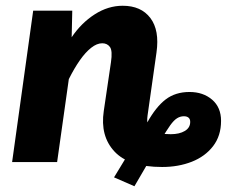

<svg xmlns="http://www.w3.org/2000/svg" viewBox="-20 -569 808 674"><path d="M504.5 -5.4 451.9 84.8 380.3 53.6 433.4 -33.8 496.9 -138.9Q527.3 -193.7 561.5 -219.9Q595.8 -246.1 645.2 -246.1Q693.1 -246.1 724.5 -219.2Q756 -192.2 756 -144.7Q756 -92.2 728 -55.9Q700.1 -19.7 653.2 -1.2Q606.3 17.2 549.1 17.2L579.6 -97.9Q609.6 -97.9 628.7 -109.2Q647.7 -120.5 647.7 -141Q647.7 -151.1 641.8 -156Q636 -160.9 625.5 -160.9Q612.7 -160.9 601.4 -153.8Q590.2 -146.8 577.5 -129.1Q564.9 -111.4 546.6 -80.4ZM529.4 -385 498 -163.8Q492.7 -124.7 510.7 -111.3Q528.7 -97.9 579.6 -97.9L549.1 17.2Q432.3 17.2 381.7 -37.3Q331.1 -91.7 344.3 -179.5L369.5 -350.4Q375.5 -390.8 366 -404Q356.5 -417.1 338.8 -417.1Q320.1 -417.1 300.1 -401.3Q280 -385.5 260.3 -357.4Q240.6 -329.3 221.6 -291.3L180.5 0H22.5L96.5 -531.6H233.7L231.6 -438.3Q265.3 -488.4 312.4 -518.6Q359.5 -548.8 410.7 -548.8Q475.4 -548.8 507.9 -505.7Q540.4 -462.7 529.4 -385Z"/></svg>

Font: Fira Sans Variable
Style: Italic
Weight: 397
Italic angle: -8°
Designer: Carrois Corporate & Edenspiekermann AG
Foundry: Carrois Corporate GbR & Edenspiekermann AG
Version: Version 4.202